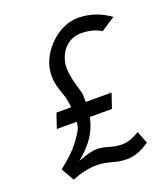

<svg xmlns="http://www.w3.org/2000/svg" viewBox="-115 -672 668 766"><g transform="rotate(-20 219.0 -289.5)"><path d="M67 11C102 -3 137 -12 173 -12C220 -12 248 7 293 7C333 7 359 -6 392 -28L372 -80C349 -67 326 -55 296 -55C256 -55 233 -72 197 -72C175 -72 157 -67 136 -59L114 -52L133 -68C169 -102 199 -138 212 -197L214 -202H307L328 -264H219L218 -268C218 -279 218 -288 217 -302C212 -324 187 -388 194 -435C203 -491 243 -528 293 -528C328 -528 355 -521 378 -506L438 -545C404 -570 358 -590 303 -590C217 -590 140 -508 128 -435C119 -380 138 -346 150 -306V-305C152 -293 155 -281 156 -271V-264H94L73 -202H157V-197C154 -169 142 -157 133 -143C108 -104 75 -75 36 -44Z"/></g></svg>

Font: Charger Pro
Style: LitNarObl
Weight: 300
Designer: Jasper
Foundry: Cannot Into Space Fonts
Version: Version 1.09